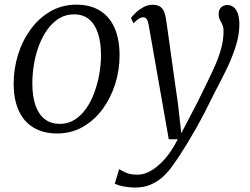

<svg xmlns="http://www.w3.org/2000/svg" viewBox="-20 -576 1098 843"><path d="M315 -555.5Q376.5 -555.5 419 -529.2Q461.5 -503 483.2 -453Q505 -403 505 -332.5Q505 -268.5 485.8 -207.2Q466.5 -146 430.5 -97Q394.5 -48 344 -19Q293.5 10 231.5 10Q170 10 127.2 -15.8Q84.5 -41.5 62.2 -90.5Q40 -139.5 40 -208.5Q40 -274 59.2 -336Q78.5 -398 114.8 -447.5Q151 -497 201.8 -526.2Q252.5 -555.5 315 -555.5ZM304.5 -513Q268 -513 238.8 -494.8Q209.5 -476.5 187.5 -445.5Q165.5 -414.5 150.8 -375.2Q136 -336 129 -293.2Q122 -250.5 122 -210Q122 -151.5 136.2 -112Q150.5 -72.5 177.5 -52.2Q204.5 -32 243 -32Q278.5 -32 307.5 -50.2Q336.5 -68.5 358.2 -99.5Q380 -130.5 394.2 -169.5Q408.5 -208.5 416 -250.8Q423.5 -293 423.5 -333Q423.5 -387.5 410.8 -427.8Q398 -468 372 -490.5Q346 -513 304.5 -513ZM633 -465Q629.5 -485.5 623.8 -492.8Q618 -500 609 -500Q599 -500 589.2 -493.5Q579.5 -487 566 -474L555 -497Q560.5 -505 574.5 -518.8Q588.5 -532.5 608.2 -543.8Q628 -555 649.5 -555Q671.5 -555 683.5 -546.5Q695.5 -538 701.2 -523Q707 -508 709.5 -488Q716 -442.5 722.5 -396.8Q729 -351 735.2 -305.2Q741.5 -259.5 748 -214Q754.5 -168.5 761 -123L776 9L848.5 -130Q872 -179 892.5 -220.2Q913 -261.5 928.5 -298.2Q944 -335 952.8 -369.8Q961.5 -404.5 961.5 -440Q961.5 -456.5 956 -468.2Q950.5 -480 945.2 -490.2Q940 -500.5 940 -513Q940 -534 951 -544Q962 -554 978 -554Q995 -554 1006.8 -544Q1018.5 -534 1024.8 -514.8Q1031 -495.5 1031 -468.5Q1031 -421.5 1013.8 -368.8Q996.5 -316 971 -264.5Q945.5 -213 921 -167Q901 -125.5 880.8 -86.5Q860.5 -47.5 840.8 -12.5Q821 22.5 802.8 52.5Q784.5 82.5 768.5 107Q752.5 131.5 739 149.5Q722.5 174 699.2 196.5Q676 219 644.8 233.2Q613.5 247.5 573 247.5Q550.5 247.5 525 243Q499.5 238.5 484 230.5L503 166.5Q512 172.5 532 181.8Q552 191 584.5 191Q611 191 640.8 174.8Q670.5 158.5 701.5 124.5Q732.5 90.5 760.5 35.5H721Z"/></svg>

Font: Merriweather 48pt Light
Style: Italic
Weight: 300
Italic angle: -7.8°
Version: Version 2.101